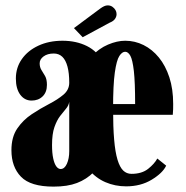

<svg xmlns="http://www.w3.org/2000/svg" viewBox="-20 -683 692 714"><path d="M179 11Q93.5 11 58 -25.8Q22.5 -62.5 22.5 -124.5Q22.5 -173.5 44.2 -205.2Q66 -237 98 -258.2Q130 -279.5 162 -296Q194 -312.5 215.8 -330.8Q237.5 -349 237.5 -375.5Q237.5 -411 231 -435.2Q224.5 -459.5 211.8 -471.8Q199 -484 180 -484Q156.5 -484 142 -473.2Q127.5 -462.5 127.5 -447.5Q127.5 -433 134.2 -422.5Q141 -412 147.8 -400Q154.5 -388 154.5 -367.5Q154.5 -340 138.5 -324.5Q122.5 -309 97.5 -309Q71.5 -309 55.2 -331Q39 -353 39 -391Q39 -431.5 61.2 -463.2Q83.5 -495 122.8 -513.2Q162 -531.5 212.5 -531.5Q263.5 -531.5 303.2 -511.8Q343 -492 365.5 -449.5Q388 -407 388 -338V-261Q388 -202.5 379.2 -159Q370.5 -115.5 356.8 -86.5Q343 -57.5 327.5 -42Q301.5 -16 266.2 -2.5Q231 11 179 11ZM205.5 -54.5Q220 -54.5 228.8 -74Q237.5 -93.5 237.5 -121V-304.5Q235.5 -290.5 225.5 -278.8Q215.5 -267 203.5 -251.5Q191.5 -236 182.5 -210.5Q173.5 -185 173.5 -143.5Q173.5 -114 177.8 -94.2Q182 -74.5 189.2 -64.5Q196.5 -54.5 205.5 -54.5ZM449 10Q408 10 372 -5.5Q336 -21 308.8 -53.8Q281.5 -86.5 266 -138.5Q250.5 -190.5 250.5 -263.5Q250.5 -337.5 269.2 -388.8Q288 -440 318 -471.5Q348 -503 381.8 -517.2Q415.5 -531.5 445.5 -531.5Q481.5 -531.5 513.8 -515.5Q546 -499.5 570.8 -469.2Q595.5 -439 609.8 -395.5Q624 -352 624 -296.5Q624 -286.5 623.8 -276.5Q623.5 -266.5 622.5 -256H393.5V-296H482.5Q482.5 -377 477.8 -418.8Q473 -460.5 464.8 -475.5Q456.5 -490.5 445.5 -490.5Q434 -490.5 423.8 -474.8Q413.5 -459 407 -413.5Q400.5 -368 400.5 -278Q400.5 -210 404.5 -163.5Q408.5 -117 417 -89Q425.5 -61 438.2 -48.8Q451 -36.5 469 -36.5Q507.5 -36.5 531 -55.2Q554.5 -74 565 -93.5L598 -67Q585 -39.5 544.2 -14.8Q503.5 10 449 10ZM287.5 -544.5 255 -578.5 352.5 -651Q360 -656.5 367 -659.8Q374 -663 380.5 -663Q390.5 -663 398 -657.8Q405.5 -652.5 409.5 -645.5Q413.5 -638.5 413.5 -630.5Q413.5 -621 407.5 -612.5Q401.5 -604 387.5 -598.5Z"/></svg>

Font: Imbue Thin 10pt Black
Style: Regular
Weight: 900
Version: Version 1.102